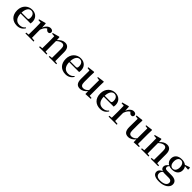

<svg xmlns="http://www.w3.org/2000/svg" viewBox="554 -2545 4805 4805"><g transform="rotate(45 2957.0 -142.0)"><path d="M311 16C406 16 477 -28 520 -103L503 -117C465 -69 417 -42 346 -42C241 -42 165 -110 162 -267H515C519 -284 521 -303 521 -328C521 -449 443 -543 303 -543C165 -543 43 -439 43 -264C43 -81 154 16 311 16ZM163 -300C168 -440 227 -510 299 -510C370 -510 414 -455 414 -369C414 -320 403 -300 364 -300Z M676 0H888V-29L794 -39L792 -232V-323C818 -400 851 -447 899 -474L907 -465C931 -436 951 -419 981 -419C1022 -419 1040 -446 1041 -485C1032 -526 997 -543 955 -543C891 -543 824 -488 792 -395L785 -532L772 -541L593 -492V-467L676 -461C678 -412 679 -369 679 -301V-232L677 -37L600 -29V0Z M1502 0H1690V-29L1619 -36L1617 -232V-353C1617 -486 1560 -543 1470 -543C1404 -543 1342 -515 1275 -438L1269 -532L1256 -541L1077 -492V-467L1160 -461C1162 -412 1163 -368 1163 -301V-232L1161 -37L1084 -29V0H1346V-29L1278 -36L1276 -232V-406C1332 -461 1385 -481 1422 -481C1475 -481 1505 -449 1505 -359V-232L1503 -37L1427 -29V0Z M2031 16C2126 16 2197 -28 2240 -103L2223 -117C2185 -69 2137 -42 2066 -42C1961 -42 1885 -110 1882 -267H2235C2239 -284 2241 -303 2241 -328C2241 -449 2163 -543 2023 -543C1885 -543 1763 -439 1763 -264C1763 -81 1874 16 2031 16ZM1883 -300C1888 -440 1947 -510 2019 -510C2090 -510 2134 -455 2134 -369C2134 -320 2123 -300 2084 -300Z M2733 11 2913 1V-28L2841 -35V-385L2845 -525L2835 -536L2656 -512V-488L2731 -477L2729 -123C2690 -79 2643 -52 2593 -52C2534 -52 2500 -84 2500 -181V-385L2505 -525L2494 -536L2312 -515V-488L2390 -476L2387 -187C2386 -37 2443 16 2540 16C2617 16 2681 -27 2730 -89Z M3254 16C3349 16 3420 -28 3463 -103L3446 -117C3408 -69 3360 -42 3289 -42C3184 -42 3108 -110 3105 -267H3458C3462 -284 3464 -303 3464 -328C3464 -449 3386 -543 3246 -543C3108 -543 2986 -439 2986 -264C2986 -81 3097 16 3254 16ZM3106 -300C3111 -440 3170 -510 3242 -510C3313 -510 3357 -455 3357 -369C3357 -320 3346 -300 3307 -300Z M3619 0H3831V-29L3737 -39L3735 -232V-323C3761 -400 3794 -447 3842 -474L3850 -465C3874 -436 3894 -419 3924 -419C3965 -419 3983 -446 3984 -485C3975 -526 3940 -543 3898 -543C3834 -543 3767 -488 3735 -395L3728 -532L3715 -541L3536 -492V-467L3619 -461C3621 -412 3622 -369 3622 -301V-232L3620 -37L3543 -29V0Z M4440 11 4620 1V-28L4548 -35V-385L4552 -525L4542 -536L4363 -512V-488L4438 -477L4436 -123C4397 -79 4350 -52 4300 -52C4241 -52 4207 -84 4207 -181V-385L4212 -525L4201 -536L4019 -515V-488L4097 -476L4094 -187C4093 -37 4150 16 4247 16C4324 16 4388 -27 4437 -89Z M5112 0H5300V-29L5229 -36L5227 -232V-353C5227 -486 5170 -543 5080 -543C5014 -543 4952 -515 4885 -438L4879 -532L4866 -541L4687 -492V-467L4770 -461C4772 -412 4773 -368 4773 -301V-232L4771 -37L4694 -29V0H4956V-29L4888 -36L4886 -232V-406C4942 -461 4995 -481 5032 -481C5085 -481 5115 -449 5115 -359V-232L5113 -37L5037 -29V0Z M5597 -213C5530 -213 5491 -272 5491 -362C5491 -454 5532 -512 5599 -512C5663 -512 5705 -455 5705 -362C5705 -272 5664 -213 5597 -213ZM5598 -183C5732 -183 5807 -257 5807 -362C5807 -406 5795 -444 5771 -474L5890 -467V-530L5873 -541L5747 -497C5713 -526 5663 -543 5598 -543C5463 -543 5388 -469 5388 -362C5388 -295 5419 -241 5476 -210C5418 -167 5397 -128 5397 -87C5397 -43 5421 -12 5467 4C5398 35 5364 76 5364 128C5364 202 5419 259 5582 259C5776 259 5883 163 5883 64C5883 -22 5825 -77 5688 -77H5541C5487 -77 5465 -98 5465 -132C5465 -158 5474 -176 5495 -201C5524 -189 5558 -183 5598 -183ZM5487 13C5509 18 5532 18 5569 18H5688C5766 18 5790 56 5790 96C5790 170 5721 220 5584 220C5492 220 5439 182 5439 109C5439 69 5454 43 5487 13Z"/></g></svg>

Font: Noto Serif CJK JP SemiBold
Style: Regular
Weight: 600
Designer: Ryoko NISHIZUKA 西塚涼子 (kana & ideographs); Frank Grießhammer (Latin, Greek & Cyrillic); Wenlong ZHANG 张文龙 (bopomofo); San
Foundry: Adobe
Version: Version 2.001;hotconv 1.1.0;makeotfexe 2.6.0